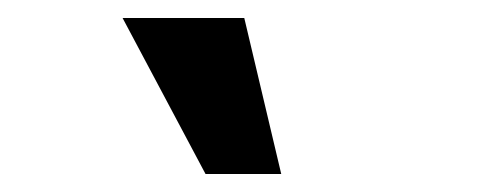

<svg xmlns="http://www.w3.org/2000/svg" viewBox="-20 -641 540 213"><path d="M208 -448 116 -621H251L292 -448Z"/></svg>

Font: Rokkitt ExtraBold
Style: Regular
Weight: 800
Version: Version 3.103